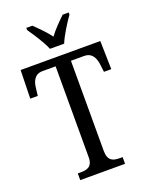

<svg xmlns="http://www.w3.org/2000/svg" viewBox="-169 -1019 868 1107"><g transform="rotate(-20 265.0 -465.5)"><path d="M221 -771H308C326 -816 367 -880 394 -918V-931H357C326 -901 290 -866 264 -830C238 -866 202 -901 171 -931H134V-918C160 -880 203 -816 221 -771ZM126 0H401V-41H383C343 -41 311 -50 311 -113V-665H391C442 -665 458 -626 463 -582L468 -540H513L509 -714H20L16 -540H62L67 -582C71 -626 87 -665 137 -665H217V-108C217 -49 183 -41 144 -41H126Z"/></g></svg>

Font: Noto Serif Tamil Condensed
Style: Italic
Weight: 400
Width: 3
Italic angle: -12°
Designer: Indian Type Foundry, Tom Grace, and the Monotype Design Team
Foundry: Monotype Imaging Inc.
Version: Version 2.003